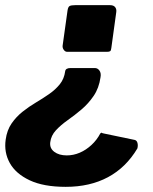

<svg xmlns="http://www.w3.org/2000/svg" viewBox="-35 -550 594 745"><path d="M227 -509Q229 -523 235 -526.5Q241 -530 257 -530H392Q406 -530 412 -522Q418 -514 416 -502L397 -364Q396 -354 392.5 -351.5Q389 -349 381 -349H225Q218 -349 212.5 -356.5Q207 -364 208 -373ZM488 -7Q496 -5 498.5 5Q501 15 498 26Q454 100 384 137.5Q314 175 220 175Q134 175 80 149.5Q26 124 3 82.5Q-20 41 -13 -8Q-8 -45 10 -71Q28 -97 52.5 -116.5Q77 -136 104 -152Q131 -168 155.5 -185Q180 -202 197 -223Q214 -244 218 -274Q220 -286 239 -286H333Q344 -286 351 -276Q358 -266 355 -250Q349 -208 328.5 -178Q308 -148 281.5 -125.5Q255 -103 228 -84Q201 -65 182 -44.5Q163 -24 160 2Q157 25 175.5 39Q194 53 224 53Q250 53 274.5 42.5Q299 32 320 12.5Q341 -7 354 -32Q360 -37 359 -35.5Q358 -34 368 -32Z"/></svg>

Font: Libre Franklin Thin ExtraBold
Style: Italic
Weight: 800
Italic angle: -8°
Version: Version 2.000